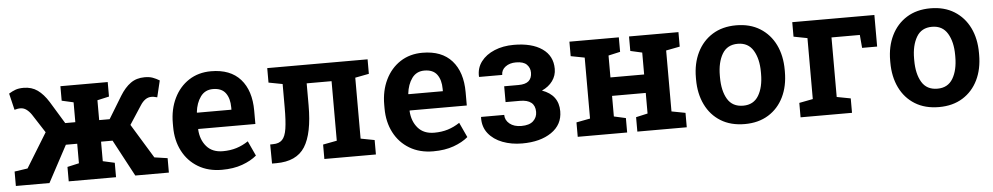

<svg xmlns="http://www.w3.org/2000/svg" viewBox="-35 -795 5494 1062"><g transform="rotate(-5 2712.0 -264.0)"><path d="M19.5 0V-80.1L92.3 -90.8L209.5 -281.7L142.6 -385.3Q129.9 -403.8 114.7 -414.8Q99.6 -425.8 80.6 -425.8Q72.3 -425.8 67.9 -424.8Q63.5 -423.8 48.8 -420.4L26.9 -512.2Q45.9 -523.9 64 -530.5Q82 -537.1 108.9 -537.1Q153.8 -537.1 186.3 -513.9Q218.8 -490.7 246.6 -446.3L321.8 -322.8H377.9V-433.1L313 -447.8V-528.3H575.7V-447.8L510.3 -433.1V-322.8H568.4L643.6 -446.3Q670.9 -490.7 703.4 -513.9Q735.8 -537.1 781.2 -537.1Q807.6 -537.1 825.7 -530.5Q843.8 -523.9 863.3 -512.2L841.3 -420.4Q826.7 -423.8 822 -424.8Q817.4 -425.8 809.6 -425.8Q790.5 -425.8 775.1 -414.8Q759.8 -403.8 748 -385.3L680.2 -281.2L796.4 -90.8L869.1 -80.1V0H682.6L574.2 -203.1H510.3V-94.7L575.7 -80.1V0H313V-80.1L377.9 -94.7V-203.1H314.9L206.1 0Z M1163.1 10.3Q1087.4 10.3 1031.5 -23.2Q975.6 -56.6 945.1 -115.5Q914.6 -174.3 914.6 -250V-270Q914.6 -347.7 944.1 -408.4Q973.6 -469.2 1026.6 -503.7Q1079.6 -538.1 1149.9 -538.1Q1256.8 -538.1 1313 -474.9Q1369.1 -411.6 1369.1 -299.8V-226.1H1052.2L1051.3 -223.1Q1054.7 -166 1086.7 -128.9Q1118.7 -91.8 1177.2 -91.8Q1218.3 -91.8 1252.9 -102.5Q1287.6 -113.3 1318.8 -134.3L1356.9 -51.8Q1325.2 -24.9 1276.4 -7.3Q1227.5 10.3 1163.1 10.3ZM1053.7 -316.4H1244.1V-329.1Q1244.1 -378.9 1222.2 -408.9Q1200.2 -439 1151.9 -439Q1107.9 -439 1083 -404.8Q1058.1 -370.6 1052.2 -318.8Z M1441.9 0 1440.9 -106 1457.5 -106.4Q1490.2 -106.4 1507.8 -124.5Q1525.4 -142.6 1532 -185.5Q1538.6 -228.5 1538.6 -303.2V-433.1L1461.4 -447.8V-528.3H2018.6V-447.8L1941.9 -433.1V-94.7L2018.6 -80.1V0H1732.4V-80.1L1809.6 -94.7V-425.3H1671.4V-303.2Q1671.4 -147 1624.8 -73.5Q1578.1 0 1465.8 0Z M2336.9 10.3Q2261.2 10.3 2205.3 -23.2Q2149.4 -56.6 2118.9 -115.5Q2088.4 -174.3 2088.4 -250V-270Q2088.4 -347.7 2117.9 -408.4Q2147.5 -469.2 2200.4 -503.7Q2253.4 -538.1 2323.7 -538.1Q2430.7 -538.1 2486.8 -474.9Q2543 -411.6 2543 -299.8V-226.1H2226.1L2225.1 -223.1Q2228.5 -166 2260.5 -128.9Q2292.5 -91.8 2351.1 -91.8Q2392.1 -91.8 2426.8 -102.5Q2461.4 -113.3 2492.7 -134.3L2530.8 -51.8Q2499 -24.9 2450.2 -7.3Q2401.4 10.3 2336.9 10.3ZM2227.5 -316.4H2418V-329.1Q2418 -378.9 2396 -408.9Q2374 -439 2325.7 -439Q2281.7 -439 2256.8 -404.8Q2231.9 -370.6 2226.1 -318.8Z M2830.6 9.8Q2771 9.8 2721.7 -9Q2672.4 -27.8 2643.3 -64.2Q2614.3 -100.6 2615.7 -153.3L2616.7 -156.2H2744.6Q2744.6 -127 2769 -106.9Q2793.5 -86.9 2834.5 -86.9Q2878.9 -86.9 2900.4 -107.2Q2921.9 -127.4 2921.9 -157.7Q2921.9 -226.1 2837.4 -226.1H2758.3V-314H2837.4Q2877 -314 2894.8 -330.1Q2912.6 -346.2 2912.6 -376.5Q2912.6 -402.8 2894.3 -421.4Q2876 -439.9 2834.5 -439.9Q2799.3 -439.9 2776.1 -422.6Q2752.9 -405.3 2752.9 -377.4H2625L2624 -380.4Q2622.1 -427.2 2648.9 -462.6Q2675.8 -498 2723.4 -517.8Q2771 -537.6 2830.6 -537.6Q2930.7 -537.6 2988 -497.8Q3045.4 -458 3045.4 -385.7Q3045.4 -348.6 3023.9 -318.8Q3002.4 -289.1 2964.4 -272Q3055.2 -239.7 3055.2 -149.4Q3055.2 -75.2 2993.2 -32.7Q2931.2 9.8 2830.6 9.8Z M3139.2 0V-80.1L3215.8 -94.7V-433.1L3139.2 -447.8V-528.3H3413.6V-447.8L3348.1 -433.1V-311.5H3535.2V-433.1L3470.2 -447.8V-528.3H3744.6V-447.8L3668 -433.1V-94.7L3744.6 -80.1V0H3470.2V-80.1L3535.2 -94.7V-209H3348.1V-94.7L3413.6 -80.1V0Z M4066.4 10.3Q3988.8 10.3 3933.3 -23.9Q3877.9 -58.1 3848.4 -118.9Q3818.8 -179.7 3818.8 -258.8V-269Q3818.8 -347.7 3848.6 -408.4Q3878.4 -469.2 3933.6 -503.7Q3988.8 -538.1 4065.4 -538.1Q4142.1 -538.1 4197.5 -503.7Q4252.9 -469.2 4282.5 -408.7Q4312 -348.1 4312 -269V-258.8Q4312 -179.2 4282.5 -118.7Q4252.9 -58.1 4197.8 -23.9Q4142.6 10.3 4066.4 10.3ZM4066.4 -91.8Q4124 -91.8 4151.9 -138.2Q4179.7 -184.6 4179.7 -258.8V-269Q4179.7 -341.8 4151.6 -388.7Q4123.5 -435.5 4065.4 -435.5Q4006.8 -435.5 3979.2 -388.7Q3951.7 -341.8 3951.7 -269V-258.8Q3951.7 -184.1 3979.2 -137.9Q4006.8 -91.8 4066.4 -91.8Z M4376.5 0V-80.1L4452.6 -94.7V-433.1L4376.5 -447.8V-528.3H4832.5V-353H4749L4742.7 -425.3H4585.4V-94.7L4662.1 -80.1V0Z M5145 10.3Q5067.4 10.3 5012 -23.9Q4956.5 -58.1 4927 -118.9Q4897.5 -179.7 4897.5 -258.8V-269Q4897.5 -347.7 4927.2 -408.4Q4957 -469.2 5012.2 -503.7Q5067.4 -538.1 5144 -538.1Q5220.7 -538.1 5276.1 -503.7Q5331.5 -469.2 5361.1 -408.7Q5390.6 -348.1 5390.6 -269V-258.8Q5390.6 -179.2 5361.1 -118.7Q5331.5 -58.1 5276.4 -23.9Q5221.2 10.3 5145 10.3ZM5145 -91.8Q5202.6 -91.8 5230.5 -138.2Q5258.3 -184.6 5258.3 -258.8V-269Q5258.3 -341.8 5230.2 -388.7Q5202.1 -435.5 5144 -435.5Q5085.4 -435.5 5057.9 -388.7Q5030.3 -341.8 5030.3 -269V-258.8Q5030.3 -184.1 5057.9 -137.9Q5085.4 -91.8 5145 -91.8Z"/></g></svg>

Font: Roboto Slab SemiBold
Style: Regular
Weight: 600
Designer: Google
Version: Version 2.001; ttfautohint (v1.8.3)